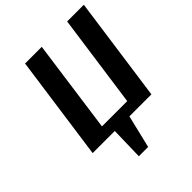

<svg xmlns="http://www.w3.org/2000/svg" viewBox="-234 -784 1123 1123"><g transform="rotate(-45 327.0 -223.0)"><path d="M226 -72H435L516 -650H654L563 0H381L332 204H255L260 0H77L168 -650H306Z"/></g></svg>

Font: Arsenal SC
Style: Bold Italic
Weight: 700
Italic angle: -9.10001°
Designer: Andrij Shevchenko
Foundry: Stairsfor
Version: Version 2.001; ttfautohint (v1.8.4.7-5d5b)